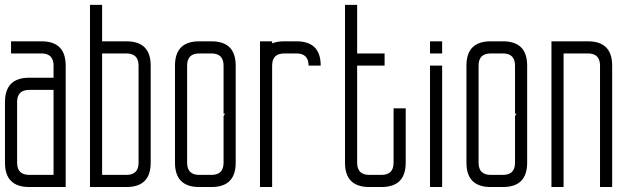

<svg xmlns="http://www.w3.org/2000/svg" viewBox="-20 -752 2579 772"><path d="M195.3 -390.6H97.7Q48.8 -390.6 48.8 -341.8V-97.7Q48.8 -48.8 97.7 -48.8H195.3ZM195.3 -439.5V-488.3Q195.3 -537.1 146.5 -537.1H24.4V-585.9H146.5Q244.1 -585.9 244.1 -488.3V0H97.7Q0 0 0 -97.7V-341.8Q0 -439.5 97.7 -439.5Z M390.6 -537.1V-48.8H488.3Q537.1 -48.8 537.1 -97.7V-488.3Q537.1 -537.1 488.3 -537.1ZM341.8 0V-732.4H390.6V-585.9H488.3Q585.9 -585.9 585.9 -488.3V-97.7Q585.9 0 488.3 0Z M683.6 -488.3V-97.7Q683.6 0 781.2 0H830.1Q927.7 0 927.7 -97.7V-488.3Q927.7 -585.9 830.1 -585.9H781.2Q683.6 -585.9 683.6 -488.3ZM781.2 -48.8Q732.4 -48.8 732.4 -97.7V-488.3Q732.4 -537.1 781.2 -537.1H830.1Q878.9 -537.1 878.9 -488.3V-294.9H884.8L878.9 -285.2V-97.7Q878.9 -48.8 830.1 -48.8Z M1074.2 0H1025.4V-585.9H1074.2V-577.6Q1094.2 -585.9 1123 -585.9H1171.9Q1269.5 -585.9 1269.5 -488.3H1220.7Q1220.7 -537.1 1171.9 -537.1H1123Q1074.2 -537.1 1074.2 -488.3Z M1416 -732.4H1367.2V-97.7Q1367.2 0 1464.8 0H1513.7Q1611.3 0 1611.3 -97.7V-316.4H1562.5V-97.7Q1562.5 -48.8 1513.7 -48.8H1464.8Q1416 -48.8 1416 -97.7V-488.3H1526.4V-537.1H1416Z M1709 -537.1V-585.9H1757.8V-537.1ZM1709 0V-488.3H1757.8V0Z M1855.5 -488.3V-97.7Q1855.5 0 1953.1 0H2002Q2099.6 0 2099.6 -97.7V-488.3Q2099.6 -585.9 2002 -585.9H1953.1Q1855.5 -585.9 1855.5 -488.3ZM1953.1 -48.8Q1904.3 -48.8 1904.3 -97.7V-488.3Q1904.3 -537.1 1953.1 -537.1H2002Q2050.8 -537.1 2050.8 -488.3V-294.9H2056.6L2050.8 -285.2V-97.7Q2050.8 -48.8 2002 -48.8Z M2246.1 -537.1V0H2197.3V-585.9H2343.8Q2441.4 -585.9 2441.4 -488.3V0H2392.6V-488.3Q2392.6 -537.1 2343.8 -537.1Z"/></svg>

Font: Daray
Style: Regular
Weight: 400
Designer: Maxim Raikov
Foundry: Maxim Raikov
Version: Version 1.00 May 24, 2021, initial release